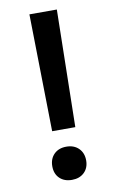

<svg xmlns="http://www.w3.org/2000/svg" viewBox="-83 -745 478 801"><g transform="rotate(-10 156.5 -344.5)"><path d="M100.6 -700.2H216.8L207.5 -203.6H109.4ZM84.5 -59.1Q84.5 -90.8 104 -110.4Q123.5 -129.9 156.2 -129.9Q188.5 -129.9 208.3 -110.4Q228 -90.8 228 -59.1Q228 -27.8 208.3 -8.5Q188.5 10.7 156.2 10.7Q123.5 10.7 104 -8.3Q84.5 -27.3 84.5 -59.1Z"/></g></svg>

Font: Selawik Semibold
Style: Regular
Weight: 600
Designer: Aaron Bell
Foundry: Microsoft Corporation
Version: Version 1.01